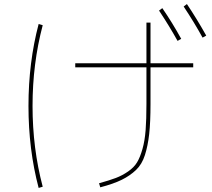

<svg xmlns="http://www.w3.org/2000/svg" viewBox="-20 -871 1040 944"><path d="M762 -819 778 -831Q827 -760 871 -680L853 -670Q813 -742 762 -819ZM883 -839 899 -851Q945 -783 994 -696L976 -686Q936 -759 883 -839ZM170 -753 190 -747Q140 -558 140 -350Q140 -142 190 47L170 53Q120 -136 120 -350Q120 -564 170 -753ZM930 -560V-540H720V-360Q720 -270 713.5 -212Q707 -154 692.5 -108.5Q678 -63 648.5 -35Q619 -7 578.5 13Q538 33 473 50L467 30Q518 16 549.5 4Q581 -8 610 -28Q639 -48 654 -73Q669 -98 680.5 -138.5Q692 -179 696 -231.5Q700 -284 700 -360V-540H350V-560H700V-760H720V-560Z"/></svg>

Font: Mplus 1p Thin
Style: Regular
Weight: 250
Version: Version 1.061